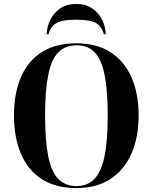

<svg xmlns="http://www.w3.org/2000/svg" viewBox="-20 -945 775 975"><path d="M368 10Q262 10 191.5 -36Q121 -82 86 -165Q51 -248 51 -359Q51 -470 86 -552.5Q121 -635 191.5 -680Q262 -725 369 -725Q471 -725 541 -680Q611 -635 647.5 -552.5Q684 -470 684 -358Q684 -247 647 -164Q610 -81 540 -35.5Q470 10 368 10ZM368 0Q424 0 459 -36Q494 -72 510.5 -150.5Q527 -229 527 -358Q527 -486 511 -565Q495 -644 460.5 -679.5Q426 -715 369 -715Q312 -715 276.5 -679.5Q241 -644 225 -565Q209 -486 209 -358Q209 -230 225 -151Q241 -72 276.5 -36Q312 0 368 0ZM217 -771Q218 -809 235 -844Q252 -879 285 -902Q318 -925 367 -925Q416 -925 449 -902Q482 -879 499 -844Q516 -809 517 -771H507Q499 -808 470 -826.5Q441 -845 367 -845Q293 -845 264 -826.5Q235 -808 227 -771Z"/></svg>

Font: Noto Serif Display SemiCondensed
Style: Bold
Weight: 700
Width: 4
Designer: Monotype Design Team
Foundry: Monotype Imaging Inc.
Version: Version 2.009